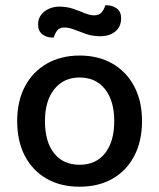

<svg xmlns="http://www.w3.org/2000/svg" viewBox="-20 -692 601 726"><path d="M517 -234Q517 -159 488 -103Q459 -47 406 -16.5Q353 14 281 14Q209 14 156 -16.5Q103 -47 74 -102.5Q45 -158 45 -234Q45 -310 74.5 -365.5Q104 -421 157.5 -451.5Q211 -482 281 -482Q352 -482 405 -451.5Q458 -421 487.5 -365.5Q517 -310 517 -234ZM281 -399Q221 -399 185.5 -355Q150 -311 150 -234Q150 -156 184.5 -112.5Q219 -69 281 -69Q343 -69 377.5 -113Q412 -157 412 -234Q412 -311 377 -355Q342 -399 281 -399ZM204 -667Q232 -667 255.5 -659Q279 -651 299.5 -642.5Q320 -634 336 -634Q355 -634 364.5 -645.5Q374 -657 378 -672H384Q405 -672 421.5 -660Q438 -648 438 -623Q438 -591 416 -573Q394 -555 359 -555Q330 -555 305.5 -563.5Q281 -572 261 -580Q241 -588 224 -588Q205 -588 196.5 -577Q188 -566 183 -550H178Q156 -550 140 -562.5Q124 -575 124 -599Q124 -621 135.5 -636Q147 -651 165.5 -659Q184 -667 204 -667Z"/></svg>

Font: Baloo Bhaijaan 2 Medium
Style: Regular
Weight: 500
Designer: Sanskriti Dholi, Noopur Datye and Ek Type
Foundry: Ek Type
Version: Version 1.701